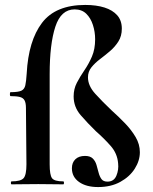

<svg xmlns="http://www.w3.org/2000/svg" viewBox="-20 -746 619 777"><path d="M377 11Q329 11 300 -9.5Q271 -30 271 -65Q271 -88 285 -101.5Q299 -115 324 -115Q345 -115 355.5 -104.5Q366 -94 370.5 -78.5Q375 -63 379 -47.5Q383 -32 390.5 -21.5Q398 -11 415 -11Q441 -11 451 -35Q461 -59 458 -85Q455 -125 427.5 -156Q400 -187 368 -215Q335 -247 306.5 -280Q278 -313 278 -356Q278 -386 291 -411Q304 -436 321.5 -461.5Q339 -487 352 -517Q365 -547 365 -587Q365 -617 356 -645Q347 -673 329 -690.5Q311 -708 282 -708Q227 -708 204 -638Q181 -568 181 -446V-81Q181 -38 190.5 -25Q200 -12 236 -12Q239 -12 239 -6Q239 0 236 0Q209 0 185 -0.5Q161 -1 135 -1Q105 -1 76.5 -0.5Q48 0 27 0Q24 0 24 -6Q24 -12 27 -12Q64 -12 75.5 -25Q87 -38 87 -81L85 -309Q85 -329 79.5 -339.5Q74 -350 60.5 -353.5Q47 -357 23 -357Q20 -357 20 -365Q20 -373 23 -373Q54 -373 66.5 -379Q79 -385 82.5 -401Q86 -417 88 -448Q95 -581 150 -653.5Q205 -726 325 -726Q370 -726 403 -715.5Q436 -705 454.5 -684Q473 -663 473 -630Q473 -600 459 -578Q445 -556 425 -539Q405 -522 384.5 -506.5Q364 -491 350 -473.5Q336 -456 336 -433Q336 -399 365.5 -366.5Q395 -334 432 -299Q460 -274 486 -247Q512 -220 529 -191Q546 -162 546 -130Q546 -96 525.5 -63.5Q505 -31 467 -10Q429 11 377 11Z"/></svg>

Font: Cormorant Garamond Light
Style: Bold
Weight: 700
Version: Version 4.001